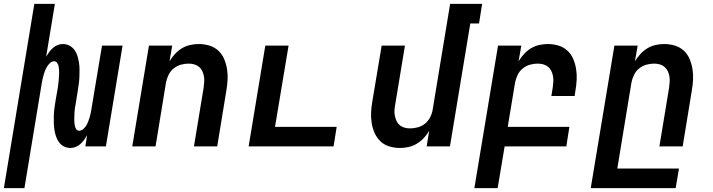

<svg xmlns="http://www.w3.org/2000/svg" viewBox="-57 -755 3677 990"><path d="M-37 215 120 -735H226L181 -463Q188 -475 196.5 -486.5Q205 -498 215.5 -507.5Q226 -517 239.5 -522.5Q253 -528 266 -528Q285 -528 300.5 -520Q316 -512 326.5 -498Q337 -484 342 -467.5Q347 -451 350 -433.5Q353 -416 353 -397.5Q353 -379 352.5 -361Q352 -343 349.5 -324.5Q347 -306 344 -287L333 -218Q331 -209 329.5 -199.5Q328 -190 327.5 -180.5Q327 -171 326.5 -161.5Q326 -152 326 -142.5Q326 -133 326.5 -124Q327 -115 329 -106Q331 -97 336 -89Q341 -81 351 -81Q362 -81 371.5 -89Q381 -97 387 -106.5Q393 -116 397 -126.5Q401 -137 404.5 -147.5Q408 -158 410 -168.5Q412 -179 414 -190L469 -520H575L489 0H383L392 -57Q385 -45 376.5 -33.5Q368 -22 357.5 -12.5Q347 -3 333.5 2.5Q320 8 307 8Q288 8 272.5 0Q257 -8 247 -22Q237 -36 231.5 -52.5Q226 -69 223.5 -86.5Q221 -104 220.5 -122.5Q220 -141 220.5 -159Q221 -177 223.5 -195.5Q226 -214 229 -233L241 -302Q242 -311 243.5 -320.5Q245 -330 245.5 -339.5Q246 -349 247 -358.5Q248 -368 248 -377.5Q248 -387 247.5 -396Q247 -405 245 -414Q243 -423 237.5 -431Q232 -439 222 -439Q211 -439 202 -431Q193 -423 187 -413.5Q181 -404 176.5 -393.5Q172 -383 169 -372.5Q166 -362 163.5 -351.5Q161 -341 159 -330L69 215Z M625 0 711 -520H831L817 -439Q829 -459 845 -476.5Q861 -494 881 -506Q901 -518 923.5 -523Q946 -528 967 -528Q996 -528 1022.5 -520Q1049 -512 1068.5 -494Q1088 -476 1098.5 -451.5Q1109 -427 1113.5 -399.5Q1118 -372 1116.5 -344Q1115 -316 1110 -287L1063 0H943L993 -303Q995 -318 996 -333Q997 -348 994.5 -362Q992 -376 986 -388.5Q980 -401 969.5 -410Q959 -419 945 -423Q931 -427 916 -427Q896 -427 876 -421.5Q856 -416 839 -402.5Q822 -389 812.5 -369.5Q803 -350 799 -330L745 0Z M1225 0 1311 -520H1431L1361 -101H1679L1663 0Z M2006 8Q1977 8 1950.5 0Q1924 -8 1905 -26Q1886 -44 1875 -68.5Q1864 -93 1859.5 -120.5Q1855 -148 1856.5 -176Q1858 -204 1863 -233L1911 -520H2031L1981 -217Q1978 -202 1977 -187Q1976 -172 1979 -158Q1982 -144 1987.5 -131.5Q1993 -119 2003.5 -110Q2014 -101 2028 -97Q2042 -93 2057 -93Q2077 -93 2097.5 -98.5Q2118 -104 2134.5 -117.5Q2151 -131 2161 -150.5Q2171 -170 2174 -190L2264 -735H2429L2413 -634H2368L2263 0H2143L2156 -81Q2145 -61 2128.5 -43.5Q2112 -26 2092 -14Q2072 -2 2049.5 3Q2027 8 2006 8Z M2389 215 2511 -520H2631L2617 -439Q2629 -459 2645 -476.5Q2661 -494 2681 -506Q2701 -518 2723.5 -523Q2746 -528 2767 -528Q2796 -528 2822.5 -520Q2849 -512 2868.5 -494Q2888 -476 2898.5 -451.5Q2909 -427 2913.5 -399.5Q2918 -372 2916.5 -344Q2915 -316 2910 -287L2906 -260H2786L2793 -303Q2795 -318 2796 -333Q2797 -348 2794.5 -362Q2792 -376 2786 -388.5Q2780 -401 2769.5 -410Q2759 -419 2745 -423Q2731 -427 2716 -427Q2696 -427 2676 -421.5Q2656 -416 2639 -402.5Q2622 -389 2612.5 -369.5Q2603 -350 2599 -330L2561 -101H2879L2863 0H2545L2509 215Z M2989 215 3111 -520H3231L3217 -439Q3229 -459 3245 -476.5Q3261 -494 3281 -506Q3301 -518 3323.5 -523Q3346 -528 3367 -528Q3396 -528 3422.5 -520Q3449 -512 3468.5 -494Q3488 -476 3498.5 -451.5Q3509 -427 3513.5 -399.5Q3518 -372 3516.5 -344Q3515 -316 3510 -287L3463 0H3343L3393 -303Q3395 -318 3396 -333Q3397 -348 3394.5 -362Q3392 -376 3386 -388.5Q3380 -401 3369.5 -410Q3359 -419 3345 -423Q3331 -427 3316 -427Q3296 -427 3276 -421.5Q3256 -416 3239 -402.5Q3222 -389 3212.5 -369.5Q3203 -350 3199 -330L3126 114H3444L3427 215Z"/></svg>

Font: Iosevka Extended
Style: Bold Italic
Weight: 700
Width: 7
Italic angle: -9°
Monospace: yes
Designer: Belleve Invis
Foundry: Belleve Invis
Version: Version 32.5.0; ttfautohint (v1.8.4)